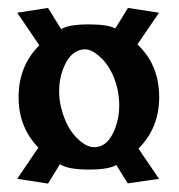

<svg xmlns="http://www.w3.org/2000/svg" viewBox="-20 -442 441 474"><path d="M295.4 10.7 267.1 -34.7Q248.5 -23.4 199.2 -23.4Q147.9 -23.4 127.9 -36.6L98.6 11.2L22.5 -0.5L74.7 -77.6Q25.9 -127.9 25.9 -202.1Q25.9 -279.3 77.1 -330.1L22.5 -410.6L98.6 -422.4L130.9 -370.1Q149.9 -381.8 199.2 -381.8Q247.1 -381.8 264.6 -371.6L295.9 -422.4L372.6 -410.6Q342.3 -366.7 319.3 -332.5Q373 -281.7 373 -202.1Q373 -126 321.8 -75.2Q343.8 -43 372.6 -0.5ZM212.4 -78.6Q217.8 -78.6 226.1 -80.6Q250.5 -87.9 265.1 -127.4Q274.4 -152.8 274.4 -181.2Q274.4 -202.1 269.5 -224.6Q256.8 -275.9 224.6 -303.7Q205.6 -320.3 189 -320.3Q183.6 -320.3 177.2 -318.4Q150.4 -310.5 135.7 -271.5Q126 -246.1 126 -217.8Q126 -196.3 130.9 -176.3Q144 -123 175.8 -95.7Q195.3 -78.6 212.4 -78.6Z"/></svg>

Font: Quaaykop
Style: Bold
Weight: 700
Designer: Tup Wanders
Foundry: Free font, DO NOT SELL
Version: Version 1.00;July 31, 2023;FontCreator 11.5.0.2430 64-bit